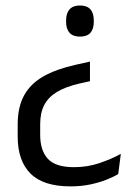

<svg xmlns="http://www.w3.org/2000/svg" viewBox="-20 -518 486 700"><path d="M308 -293.5V-222L268 -213Q218.5 -201.5 187.2 -182.5Q156 -163.5 141.2 -135Q126.5 -106.5 126.5 -65V-26.5Q126.5 30.5 154.5 61Q182.5 91.5 249.5 91.5Q298.5 91.5 342.2 76.8Q386 62 420.5 43L411 116.5Q394 127 368 137.2Q342 147.5 309 154.5Q276 161.5 237 161.5Q138 161.5 91.2 114.8Q44.5 68 44.5 -20V-64Q44.5 -128 68 -170.5Q91.5 -213 138.2 -239.5Q185 -266 254.5 -281.5ZM271.5 -498Q297.5 -498 309.8 -483.8Q322 -469.5 322 -443.5V-438.5Q322 -412.5 309.8 -398.5Q297.5 -384.5 271.5 -384.5Q246 -384.5 233.5 -398.5Q221 -412.5 221 -438.5V-443.5Q221 -469.5 233.5 -483.8Q246 -498 271.5 -498Z"/></svg>

Font: Anek Telugu Medium
Style: Regular
Weight: 400
Version: Version 1.003